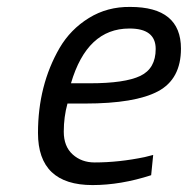

<svg xmlns="http://www.w3.org/2000/svg" viewBox="-20 -530 548 560"><path d="M242.2 -287.1Q344.2 -287.1 389.2 -308.6Q434.1 -330.1 434.1 -387.2Q434.1 -447.3 356.9 -446.8Q233.9 -446.8 187 -287.1ZM255.9 -56.2Q326.7 -56.2 401.9 -71.8L426.8 -78.1L420.9 -19Q332 9.8 250 9.8Q90.8 9.8 90.8 -142.1Q90.8 -281.2 153.8 -390.1Q185.5 -444.3 239.3 -477.5Q293 -510.7 359.9 -509.8Q507.8 -509.8 507.8 -388.2Q507.8 -299.3 440.9 -263.7Q374 -228 228 -228H176.8Q166 -189 166 -146Q166 -103 191.9 -79.6Q217.8 -56.2 255.9 -56.2Z"/></svg>

Font: TitilliumWeb-Italic
Style: Italic
Weight: 400
Italic angle: -13°
Version: Version 1.001;PS 57.000;hotconv 1.0.70;makeotf.lib2.5.55311